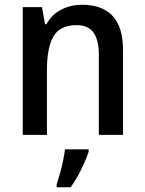

<svg xmlns="http://www.w3.org/2000/svg" viewBox="-20 -569 611 810"><path d="M326 -549Q410 -549 454.5 -502.5Q499 -456 499 -356V0H397V-338Q397 -400 374.5 -431.5Q352 -463 303 -463Q233 -463 205.5 -415.5Q178 -368 178 -273V0H76V-539H157L170 -467H176Q199 -509 239.5 -529Q280 -549 326 -549ZM354 71Q344 102 323 145Q302 188 278 221H219V209Q225 191 232.5 164.5Q240 138 246 110Q252 82 254 61H354Z"/></svg>

Font: Noto Sans Gujarati UI SemiCondensed Medium
Style: Regular
Weight: 500
Width: 4
Designer: Jelle Bosma - Monotype Design Team, Universal Thirst
Foundry: Monotype Imaging Inc.
Version: Version 2.106; ttfautohint (v1.8.4.7-5d5b)